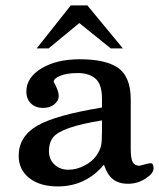

<svg xmlns="http://www.w3.org/2000/svg" viewBox="-20 -666 585 707"><path d="M468.8 -68.8Q476.1 -55.7 494.1 -55.7Q495.6 -55.7 510.7 -60.1Q526.4 -64.9 535.2 -64.9Q545.4 -64.9 545.4 -45.9Q545.4 -27.3 515.6 -8.3Q486.3 10.7 451.7 10.7Q416.5 10.7 395 -6.8Q375 -22.9 362.8 -59.6Q329.1 -19.5 286.6 0.5Q244.1 20.5 192.4 20.5Q127 20.5 87.9 -10.3Q48.8 -41 48.8 -92.3Q48.8 -163.1 117.2 -203.1Q184.6 -242.2 355.5 -270V-302.2Q355.5 -356.4 331.5 -376.5Q307.6 -397 266.6 -397Q225.6 -397 201.2 -386.7Q178.2 -377 177.7 -365.2Q178.7 -362.3 187 -346.2Q196.3 -326.7 196.3 -311.5Q196.3 -295.4 179.7 -281.7Q163.6 -268.6 137.7 -268.6Q111.3 -268.6 94.2 -284.9Q77.1 -301.3 77.1 -329.1Q77.1 -380.9 133.3 -414.6Q189 -447.8 273.9 -447.8Q364.7 -447.8 410.6 -418.9Q461.4 -386.7 461.4 -299.8V-116.2Q461.4 -82.5 468.8 -68.8ZM334.5 -92.3Q348.6 -113.3 352.1 -128.9Q355.5 -144.5 355.5 -184.1V-222.7Q206.5 -198.7 175.8 -160.6Q160.2 -140.6 160.2 -109.9Q160.2 -79.1 180.7 -60.1Q201.2 -41 231.4 -41Q261.7 -41 290.8 -56.2Q319.8 -71.3 334.5 -92.3ZM432.1 -487.8H429.7H427.2H389.2H388.2L387.2 -488.3L272 -581.1L159.7 -488.3L159.2 -487.8H158.2H120.1H117.7H115.2L116.7 -489.7L118.2 -491.7L239.7 -645L240.2 -645.5V-646H241.2H241.7H300.8H301.3H302.2V-645.5L302.7 -645L429.2 -491.7L430.7 -489.7Z"/></svg>

Font: RIT Rachana
Style: Bold
Weight: 700
Designer: Hussain KH
Version: 1.5.2